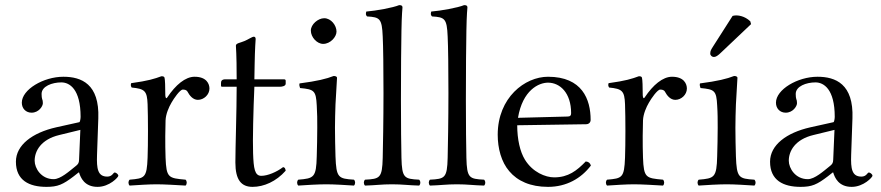

<svg xmlns="http://www.w3.org/2000/svg" viewBox="-20 -718 3432 748"><path d="M288 -46C294 -26 309 10 360 10C407 10 441 -28 441 -33C441 -40 431 -46 427 -46C421 -46 418 -30 398 -30C361 -30 356 -60 358 -115L363 -257C368 -391 297 -419 227 -419C149 -419 65 -369 65 -318C65 -295 81 -279 103 -279C131 -279 147 -304 147 -316C147 -323 146 -329 144 -333C143 -336 142 -342 142 -352C142 -382 183 -397 219 -397C251 -397 294 -371 294 -263C294 -256 292 -243 289 -242L199 -222C106 -201 42 -153 42 -88C42 -15 94 10 161 10C205 10 225 1 267 -31L286 -46ZM293 -212 288 -95C288 -83 283 -77 275 -71C250 -51 216 -20 189 -20C141 -20 115 -62 115 -92C115 -130 140 -175 211 -192Z M555 -312C557 -261 557 -155 555 -104C552 -25 544 -23 485 -18C479 -12 479 -1 485 5C515 3 560 0 590 0C619 0 670 3 703 5C709 -1 709 -12 703 -18C636 -24 628 -25 625 -104C623 -155 624 -230 625 -249C626 -274 638 -301 648 -318C657 -334 681 -369 692 -369C699 -369 707 -368 711 -360C718 -347 731 -329 751 -329C774 -329 796 -349 796 -373C796 -391 785 -419 738 -419C702 -419 664 -387 632 -339C626 -329 624 -343 624 -348C624 -379 623 -409 621 -415C620 -419 617 -421 609 -421C582 -411 557 -403 491 -394C489 -388 489 -383 493 -377C544 -372 553 -364 555 -312Z M858 -409C845 -409 841 -403 841 -395V-386C841 -381 842 -380 846 -380H902C902 -285 897 -145 897 -85C897 -17 920 10 964 10C1008 10 1056 -11 1093 -53C1091 -63 1090 -65 1083 -67C1058 -48 1023 -33 998 -33C972 -33 968 -62 966 -121C964 -171 967 -291 971 -380H1070C1080 -380 1093 -383 1093 -392V-403C1093 -407 1091 -409 1086 -409H971L972 -466C973 -528 976 -566 976 -566C976 -572 973 -575 969 -575C962 -575 947 -564 932 -558C916 -551 899 -550 899 -540C899 -529 902 -515 902 -409Z M1287 -109C1286 -139 1285 -190 1285 -220C1285 -250 1286 -281 1287 -311C1290 -361 1293 -415 1293 -415C1293 -419 1288 -422 1280 -422C1252 -411 1216 -402 1147 -393C1145 -387 1147 -381 1149 -375C1204 -370 1211 -365 1214 -307C1216 -277 1216 -251 1216 -221C1216 -191 1215 -139 1214 -109C1212 -26 1203 -23 1142 -18C1136 -12 1136 -1 1142 5C1168 3 1221 0 1251 0C1282 0 1329 3 1359 5C1365 -1 1365 -12 1359 -18C1298 -22 1290 -25 1287 -109ZM1191 -599C1191 -573 1215 -547 1239 -547C1267 -547 1291 -574 1291 -595C1291 -619 1270 -647 1243 -647C1219 -647 1191 -623 1191 -599Z M1471 -103C1469 -24 1460 -21 1402 -18C1396 -12 1396 -1 1402 5C1442 4 1466 0 1507 0C1548 0 1572 4 1613 5C1619 -1 1619 -12 1613 -18C1555 -21 1546 -24 1544 -103C1543 -140 1542 -233 1542 -329C1542 -440 1543 -556 1544 -599C1545 -661 1548 -689 1548 -689C1548 -696 1544 -698 1535 -698C1511 -688 1445 -676 1407 -673C1405 -665 1404 -660 1410 -654C1460 -651 1468 -646 1471 -576C1473 -538 1474 -448 1474 -355C1474 -252 1472 -145 1471 -103Z M1724 -103C1722 -24 1713 -21 1655 -18C1649 -12 1649 -1 1655 5C1695 4 1719 0 1760 0C1801 0 1825 4 1866 5C1872 -1 1872 -12 1866 -18C1808 -21 1799 -24 1797 -103C1796 -140 1795 -233 1795 -329C1795 -440 1796 -556 1797 -599C1798 -661 1801 -689 1801 -689C1801 -696 1797 -698 1788 -698C1764 -688 1698 -676 1660 -673C1658 -665 1657 -660 1663 -654C1713 -651 1721 -646 1724 -576C1726 -538 1727 -448 1727 -355C1727 -252 1725 -145 1724 -103Z M2262 -89C2227 -53 2194 -27 2139 -27C2105 -27 2055 -47 2025 -96C2006 -127 1995 -175 1995 -230L2263 -234C2274 -234 2281 -241 2281 -251C2281 -331 2248 -419 2115 -419C2025 -419 1919 -338 1919 -193C1919 -140 1933 -87 1964 -51C1996 -13 2046 10 2115 10C2187 10 2244 -23 2282 -73C2279 -83 2273 -88 2262 -89ZM1998 -259C2016 -367 2079 -396 2115 -396C2161 -396 2205 -357 2205 -277C2205 -268 2201 -264 2191 -264Z M2415 -312C2417 -261 2417 -155 2415 -104C2412 -25 2404 -23 2345 -18C2339 -12 2339 -1 2345 5C2375 3 2420 0 2450 0C2479 0 2530 3 2563 5C2569 -1 2569 -12 2563 -18C2496 -24 2488 -25 2485 -104C2483 -155 2484 -230 2485 -249C2486 -274 2498 -301 2508 -318C2517 -334 2541 -369 2552 -369C2559 -369 2567 -368 2571 -360C2578 -347 2591 -329 2611 -329C2634 -329 2656 -349 2656 -373C2656 -391 2645 -419 2598 -419C2562 -419 2524 -387 2492 -339C2486 -329 2484 -343 2484 -348C2484 -379 2483 -409 2481 -415C2480 -419 2477 -421 2469 -421C2442 -411 2417 -403 2351 -394C2349 -388 2349 -383 2353 -377C2404 -372 2413 -364 2415 -312Z M2847 -109C2846 -139 2845 -190 2845 -220C2845 -250 2846 -281 2847 -311C2850 -361 2853 -415 2853 -415C2853 -419 2848 -422 2840 -422C2812 -411 2776 -402 2707 -393C2705 -387 2707 -381 2709 -375C2764 -370 2771 -365 2774 -307C2776 -277 2776 -251 2776 -221C2776 -191 2775 -139 2774 -109C2772 -26 2763 -23 2702 -18C2696 -12 2696 -1 2702 5C2728 3 2781 0 2811 0C2842 0 2889 3 2919 5C2925 -1 2925 -12 2919 -18C2858 -22 2850 -25 2847 -109ZM2834 -656 2758 -537C2750 -524 2747 -520 2747 -509C2747 -502 2754 -496 2761 -496C2768 -496 2776 -500 2791 -515L2906 -624L2903 -635C2880 -657 2854 -658 2848 -658C2843 -658 2837 -657 2834 -656Z M3226 -46C3232 -26 3247 10 3298 10C3345 10 3379 -28 3379 -33C3379 -40 3369 -46 3365 -46C3359 -46 3356 -30 3336 -30C3299 -30 3294 -60 3296 -115L3301 -257C3306 -391 3235 -419 3165 -419C3087 -419 3003 -369 3003 -318C3003 -295 3019 -279 3041 -279C3069 -279 3085 -304 3085 -316C3085 -323 3084 -329 3082 -333C3081 -336 3080 -342 3080 -352C3080 -382 3121 -397 3157 -397C3189 -397 3232 -371 3232 -263C3232 -256 3230 -243 3227 -242L3137 -222C3044 -201 2980 -153 2980 -88C2980 -15 3032 10 3099 10C3143 10 3163 1 3205 -31L3224 -46ZM3231 -212 3226 -95C3226 -83 3221 -77 3213 -71C3188 -51 3154 -20 3127 -20C3079 -20 3053 -62 3053 -92C3053 -130 3078 -175 3149 -192Z"/></svg>

Font: Libertinus Serif Display
Style: Regular
Weight: 400
Designer: Philipp H. Poll, Khaled Hosny
Foundry: Caleb Maclennan
Version: Version 7.050;RELEASE